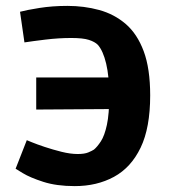

<svg xmlns="http://www.w3.org/2000/svg" viewBox="-20 -619 584 652"><path d="M407 -249 405 -356H103V-247ZM234 13Q309 13 367 -18.5Q425 -50 457.5 -117.5Q490 -185 490 -295Q490 -386 468 -445Q446 -504 407 -537.5Q368 -571 317 -585Q266 -599 209 -599Q158 -599 114 -592Q70 -585 48 -579L63 -475Q89 -479 134 -484.5Q179 -490 222 -490Q262 -490 282 -483.5Q302 -477 312 -467Q330 -447 340.5 -403Q351 -359 351 -294Q351 -232 343 -195Q335 -158 322.5 -139Q310 -120 299 -111Q293 -107 280 -101.5Q267 -96 244 -96Q219 -96 189 -103.5Q159 -111 132 -120Q105 -129 88 -136Q71 -143 71 -143L33 -46Q33 -46 57.5 -31Q82 -16 127 -1.5Q172 13 234 13Z"/></svg>

Font: Ruda ExtraBold
Style: Regular
Weight: 800
Designer: Mariela Monsalve and Angelina Sanchez
Foundry: Mariela Monsalve and Angelina Sanchez
Version: Version 2.000